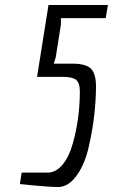

<svg xmlns="http://www.w3.org/2000/svg" viewBox="-20 -740 454 772"><path d="M171 -46Q205 -46 231.5 -78Q258 -110 272 -161Q301 -261 301 -372Q301 -407 286 -419Q271 -431 232 -431H129L175 -720H414L405 -667H225V-642L204 -509L196 -484H272Q325 -484 345.5 -464Q366 -444 366 -392Q366 -340 359 -277.5Q352 -215 336 -146Q320 -77 287 -32.5Q254 12 213.5 12Q173 12 60 0L67 -46Z"/></svg>

Font: Economica
Style: Italic
Weight: 400
Designer: Vicente Lamonaca
Foundry: Vicente Lamonaca
Version: Version 1.100